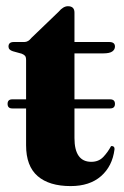

<svg xmlns="http://www.w3.org/2000/svg" viewBox="-20 -600 410 633"><path d="M5 -257.5Q5 -272.5 20.5 -272.5H66V-402Q66 -412 62.5 -416Q59 -420 51.5 -423L22.5 -431Q8 -435.5 8 -446.5Q8 -461.5 25.5 -461.5H60.5Q73 -461.5 83.5 -475L173 -561Q188.5 -579.5 204 -579.5Q225.5 -579.5 225.5 -558.5V-461.5H340Q359 -461.5 359 -446.5Q359 -436.5 350 -430.2Q341 -424 320.5 -424H225.5V-272.5H343Q359 -272.5 359 -257.5Q359 -242.5 343 -242.5H225.5V-145Q225.5 -66.5 281 -66.5Q305 -66.5 320 -82Q335 -97.5 346 -118Q350 -119.5 354 -117Q358 -114.5 357.5 -107.5Q350.5 -52 313 -19.2Q275.5 13.5 213 13.5Q142 13.5 104 -19.5Q66 -52.5 66 -121V-242.5H20.5Q5 -242.5 5 -257.5Z"/></svg>

Font: Fraunces 72pt
Style: Bold
Weight: 700
Version: Version 1.000;[b76b70a41]